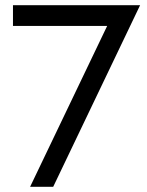

<svg xmlns="http://www.w3.org/2000/svg" viewBox="-20 -720 565 740"><path d="M30 -620V-700H520L185 0H96L393 -620Z"/></svg>

Font: renner_400book
Style: Book
Weight: 400
Version: Version 003.000 ; ttfautohint (v0.97) -l 8 -r 50 -G 200 -x 1